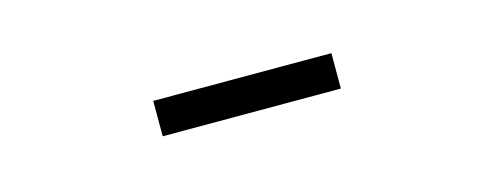

<svg xmlns="http://www.w3.org/2000/svg" viewBox="-21 -424 611 241"><g transform="rotate(-15 285.0 -304.0)"><path d="M173.5 -327H405V-281H173.5Z"/></g></svg>

Font: League Mono Narrow UltraLight
Style: Regular
Weight: 200
Width: 3
Designer: Tyler Finck
Foundry: The League of Moveable Type / Tyler Finck
Version: Version 2.210